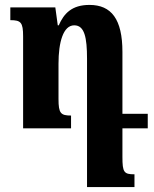

<svg xmlns="http://www.w3.org/2000/svg" viewBox="-20 -522 626 781"><path d="M478 116V0H581V-59H478V-311C478 -444 433 -502 344 -502C272 -502 240 -467 219 -419H215L205 -492H22V-440C65 -440 74 -431 74 -374V0H269V-52C227 -52 218 -61 218 -119V-263C218 -350 237 -419 282 -419C324 -419 334 -369 334 -283V239H527V187C484 187 478 179 478 116Z"/></svg>

Font: Noto Serif Armenian ExtraCondensed ExtraBold
Style: Regular
Weight: 800
Width: 2
Designer: Monotype Design Team
Foundry: Monotype Imaging Inc.
Version: Version 2.008